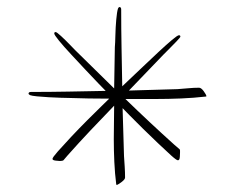

<svg xmlns="http://www.w3.org/2000/svg" viewBox="-20 -538 639 545"><path d="M312 -13 310 -14Q306 -46 304.5 -78.5Q303 -111 303 -143Q303 -167 303.5 -191Q304 -215 304 -238Q271 -204 237.5 -168.5Q204 -133 172 -97L160 -83Q159 -82 155.5 -81.5Q152 -81 150 -81Q148 -81 138.5 -82Q129 -83 129 -87Q129 -91 144 -108Q159 -125 181.5 -149Q204 -173 227.5 -196.5Q251 -220 268.5 -237Q286 -254 290 -258Q261 -258 232 -258.5Q203 -259 174 -260Q168 -260 152.5 -260.5Q137 -261 118.5 -262Q100 -263 85 -264.5Q70 -266 65 -268Q64 -269 62.5 -270Q61 -271 61 -272Q61 -277 68 -277Q121 -277 174 -278Q227 -279 280 -280Q276 -284 260 -300.5Q244 -317 223 -339.5Q202 -362 181.5 -384Q161 -406 147.5 -422.5Q134 -439 134 -443Q134 -447 138 -447Q141 -447 153.5 -435.5Q166 -424 178.5 -411Q191 -398 194 -395L304 -287L306 -404Q307 -415 307.5 -437.5Q308 -460 310 -482.5Q312 -505 315 -514Q317 -518 319 -518Q324 -518 324 -511Q324 -456 325 -402Q326 -348 327 -293Q331 -297 347.5 -312.5Q364 -328 386 -349Q408 -370 430 -390.5Q452 -411 468 -424.5Q484 -438 488 -438Q492 -438 492 -434Q492 -432 481 -420.5Q470 -409 458.5 -397.5Q447 -386 444 -383L346 -281Q381 -282 415.5 -283Q450 -284 484 -285Q499 -286 514.5 -287.5Q530 -289 545 -289Q551 -289 558 -279.5Q565 -270 566 -265L565 -264Q530 -260 494 -258.5Q458 -257 422 -257H336Q405 -190 475 -127L489 -115Q491 -114 491 -110.5Q491 -107 491 -105Q491 -103 490.5 -93Q490 -83 485 -83Q481 -83 465.5 -97Q450 -111 428.5 -131.5Q407 -152 385 -173.5Q363 -195 347.5 -211Q332 -227 328 -231Q329 -197 330 -163Q331 -129 332 -95Q333 -80 334 -64.5Q335 -49 335 -34Q335 -29 326 -22Q317 -15 312 -13Z"/></svg>

Font: Moon Dance
Style: Regular
Weight: 400
Designer: Robert E. Leuschke
Foundry: Robert E. Leuschke
Version: Version 1.010; ttfautohint (v1.8.3)